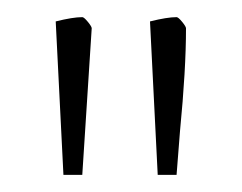

<svg xmlns="http://www.w3.org/2000/svg" viewBox="-20 -699 282 224"><path d="M45 -674Q65 -679 76 -679Q78 -679 82.5 -673.5Q87 -668 87 -666L76 -495H54ZM155 -674Q175 -679 186 -679Q188 -679 192.5 -673.5Q197 -668 197 -666Q197 -618 190 -546L186 -495H164Z"/></svg>

Font: Grenze Thin
Style: Regular
Weight: 250
Designer: Renata Polastri
Foundry: Omnibus-Type
Version: Version 1.002; ttfautohint (v1.8)